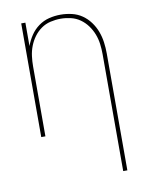

<svg xmlns="http://www.w3.org/2000/svg" viewBox="-84 -589 668 865"><g transform="rotate(-10 250.0 -156.5)"><path d="M409 215V-320Q409 -343 406 -366.5Q403 -390 394.5 -412Q386 -434 372 -453Q358 -472 339 -485.5Q320 -499 296.5 -504.5Q273 -510 250 -510Q227 -510 203.5 -504.5Q180 -499 161 -485.5Q142 -472 128 -453Q114 -434 105.5 -412Q97 -390 94 -366.5Q91 -343 91 -320V0H72V-520H91V-413Q100 -438 115 -460.5Q130 -483 152 -499Q174 -515 200 -521.5Q226 -528 253 -528Q279 -528 304.5 -522Q330 -516 351 -501.5Q372 -487 387.5 -466Q403 -445 412 -421Q421 -397 424.5 -371.5Q428 -346 428 -320V215Z"/></g></svg>

Font: Iosevka Term Curly Thin
Style: Regular
Weight: 100
Designer: Belleve Invis
Foundry: Belleve Invis
Version: Version 32.3.0